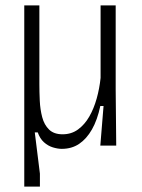

<svg xmlns="http://www.w3.org/2000/svg" viewBox="-20 -540 527 712"><path d="M70 152V-520H126V-228Q126 -199 127.5 -166.5Q129 -134 136.5 -105.5Q144 -77 162 -59.5Q180 -42 212 -42Q245 -42 269.5 -60Q294 -78 311 -107.5Q328 -137 338.5 -174.5Q349 -212 353 -251V-520H409V-208L411 0H352L364 -147H352Q341 -95 321 -60Q301 -25 273.5 -6.5Q246 12 209 12Q194 12 176 6.5Q158 1 143 -12.5Q128 -26 120 -49H109L128 104V152Z"/></svg>

Font: Bricolage Grotesque SemiCondensed ExtraLight
Style: Regular
Weight: 250
Width: 4
Designer: Mathieu Triay
Foundry: Atelier Triay
Version: Version 1.000;gftools[0.9.30]